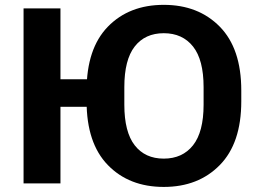

<svg xmlns="http://www.w3.org/2000/svg" viewBox="-20 -745 1046 780"><path d="M75.7 0H225.6V-311H408.4V-422.9H225.6V-710.9H75.7ZM331.8 -333.3Q331.8 -163.3 418.1 -74.5Q504.4 14.4 645.3 14.4Q785.9 14.4 873 -74.5Q960.2 -163.3 960.2 -333.3V-377.7Q960.2 -547.6 873 -636.5Q785.9 -725.3 645.3 -725.3Q504.4 -725.3 418.1 -636.5Q331.8 -547.6 331.8 -377.7ZM485.1 -319.6V-391.1Q485.1 -502 527.2 -556Q569.3 -610.1 645.3 -610.1Q721.2 -610.1 764.2 -556Q807.1 -502 807.1 -391.1V-319.6Q807.1 -209 764.2 -154.8Q721.2 -100.6 645.3 -100.6Q569.3 -100.6 527.2 -154.8Q485.1 -209 485.1 -319.6Z"/></svg>

Font: Roboto Flex
Style: Regular
Weight: 400
Designer: Berlow after Robertson
Foundry: Google
Version: Version 3.200;gftools[0.9.32]